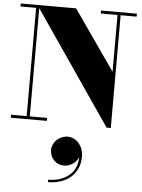

<svg xmlns="http://www.w3.org/2000/svg" viewBox="-70 -804 932 1256"><g transform="rotate(5 396.0 -176.0)"><path d="M14.5 -19.5V0H251V-19.5H137.5V-730L644.5 10H672V-730.5H777V-750H541.5V-730.5H651.5V-357L378 -750H14.5V-730.5H117V-19.5ZM295 186.5C295 236.5 331 281.5 389.5 281.5C430 281.5 470.5 252.5 483 217.5C482.5 327.5 396 382.5 293.5 382.5V398.5C417.5 398.5 500.5 324.5 500.5 214.5C500.5 140 452 91 396.5 91C342 91 295 136 295 186.5Z"/></g></svg>

Font: Bodoni* 11pt Fatface
Style: Regular
Weight: 900
Version: Version 2.3